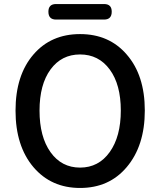

<svg xmlns="http://www.w3.org/2000/svg" viewBox="-20 -919 794 952"><path d="M377 13Q234 13 146 -90Q57 -195 57 -370.5Q57 -546 146 -649Q233 -750 377 -750Q521 -750 608 -649Q698 -546 698 -371Q698 -196 608 -90Q521 13 377 13ZM377 -88Q469 -88 524 -165Q579 -242 579 -371Q579 -500 524 -574.5Q469 -649 377 -649Q285 -649 230.5 -574.5Q176 -500 176 -370.5Q176 -241 230.5 -164.5Q285 -88 377 -88ZM258 -822Q220 -822 220 -861Q220 -899 258 -899H496Q534 -899 534 -861Q534 -822 496 -822H377Z"/></svg>

Font: GenSenRounded TW M
Style: Regular
Weight: 500
Version: Version 1.501;PS 1;hotconv 16.6.51;makeotf.lib2.5.65220